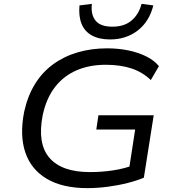

<svg xmlns="http://www.w3.org/2000/svg" viewBox="-20 -964 905 993"><path d="M432 9Q304 9 222.5 -39Q141 -87 111 -175.5Q81 -264 105 -386Q123 -468 161 -529.5Q199 -591 255.5 -632Q312 -673 382.5 -693.5Q453 -714 534 -714Q592 -714 643 -703.5Q694 -693 735 -673Q776 -653 802 -622L760 -550Q716 -592 658.5 -610.5Q601 -629 527 -629Q443 -629 376.5 -600.5Q310 -572 265 -514.5Q220 -457 201 -369Q172 -222 235.5 -148Q299 -74 445 -74Q508 -74 566 -83Q624 -92 674 -111L644 -67L679 -294H478L489 -368H775L724 -45Q689 -30 639.5 -17.5Q590 -5 536 2Q482 9 432 9ZM549 -760Q493 -760 455.5 -780.5Q418 -801 402 -840.5Q386 -880 391 -936L455 -944Q449 -888 474.5 -857Q500 -826 561 -826Q623 -826 660.5 -858Q698 -890 712 -944L773 -936Q752 -852 692 -806Q632 -760 549 -760Z"/></svg>

Font: Nunito Sans 7pt SemiExpanded
Style: Italic
Weight: 400
Width: 6
Italic angle: -9°
Designer: Vernon Adams
Foundry: Vernon Adams
Version: Version 3.101;gftools[0.9.27]